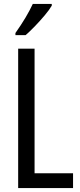

<svg xmlns="http://www.w3.org/2000/svg" viewBox="-20 -963 411 983"><path d="M73 0V-714H157V-76H354V0ZM245 -934Q233 -913 209 -884.5Q185 -856 158.5 -828.5Q132 -801 111 -783H59V-794Q117 -876 148 -943H245Z"/></svg>

Font: Noto Sans Ethiopic ExtraCondensed
Style: Regular
Weight: 400
Width: 2
Designer: Monotype Design Team
Foundry: Monotype Imaging Inc.
Version: Version 2.102; ttfautohint (v1.8.4.7-5d5b)